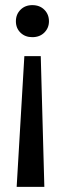

<svg xmlns="http://www.w3.org/2000/svg" viewBox="-20 -529 253 749"><path d="M106 -384Q78 -384 60 -401.5Q42 -419 42 -446Q42 -473 60 -491Q78 -509 106 -509Q135 -509 153 -491Q171 -473 171 -446Q171 -420 153 -402Q135 -384 106 -384ZM45 200 75 -310H139L153 200Z"/></svg>

Font: Livvic Medium
Style: Regular
Weight: 500
Designer: Jacques Le Bailly, Baron von Fonthausen
Version: Version 1.001; ttfautohint (v1.8.2)